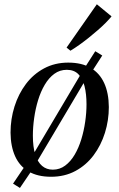

<svg xmlns="http://www.w3.org/2000/svg" viewBox="-20 -836 570 920"><path d="M75.5 64.5 42.5 44 95.5 -34.5 133.5 -86.5 363.5 -474.5 385 -510 436.5 -590.5 470 -570 418.5 -490 380.5 -437.5 152 -52.5 128 -13ZM307 -536Q371.5 -536 414.5 -510.8Q457.5 -485.5 479.2 -438Q501 -390.5 501.5 -323Q501.5 -259.5 482.8 -199.5Q464 -139.5 428.5 -92Q393 -44.5 341.5 -16.8Q290 11 224.5 11Q160.5 11 117.2 -14.2Q74 -39.5 52.5 -87.2Q31 -135 30.5 -200.5Q30.5 -265.5 49.5 -325.8Q68.5 -386 104.2 -433.5Q140 -481 191.5 -508.5Q243 -536 307 -536ZM300 -501.5Q266.5 -501.5 240.2 -482.2Q214 -463 194.5 -430Q175 -397 162.5 -356Q150 -315 143.8 -271Q137.5 -227 137.5 -186Q137.5 -131.5 149 -95.2Q160.5 -59 181.8 -41Q203 -23 233 -23Q266 -23 292.2 -42.5Q318.5 -62 337.8 -94.8Q357 -127.5 369.5 -168.2Q382 -209 388.2 -252.5Q394.5 -296 394.5 -336.5Q394.5 -385.5 385.2 -422.5Q376 -459.5 355.5 -480.5Q335 -501.5 300 -501.5ZM299 -608 444 -815.5 514.5 -757.5Q503.5 -744 486.8 -727Q470 -710 449 -691.8Q428 -673.5 405.2 -655.2Q382.5 -637 360 -621Q337.5 -605 317.5 -593Z"/></svg>

Font: Merriweather 96pt
Style: Italic
Weight: 400
Italic angle: -7.8°
Version: Version 2.101